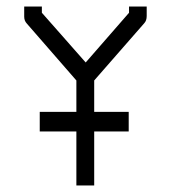

<svg xmlns="http://www.w3.org/2000/svg" viewBox="-20 -617 526 587"><path d="M101.5 -245V-275H213.5V-371L62 -545Q54 -553.5 54 -566V-597H108V-578L242 -426L374.5 -578V-597H428.5V-568Q428.5 -554 421 -546L268 -371V-275H373.5V-245V-215H268V-50H213.5V-215H101.5Z"/></svg>

Font: 3270 Nerd Font Mono SemCond
Style: Regular
Weight: 400
Monospace: yes
Version: Version 3.0.1;Nerd Fonts 3.1.1